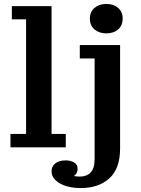

<svg xmlns="http://www.w3.org/2000/svg" viewBox="-20 -746 712 972"><path d="M518 -577Q482 -577 458.5 -597Q435 -617 435 -652Q435 -686 458.5 -706Q482 -726 518 -726Q555 -726 578 -706Q601 -686 601 -652Q601 -617 578 -597Q555 -577 518 -577ZM33 0V-68H112V-648H40V-715H241V-68H313V0ZM313 66Q337 66 355 76.5Q373 87 373 108Q373 133 354 145Q368 148 384 148Q419 148 439 127Q459 106 459 59V-450H384V-518H588V5Q588 108 533.5 157Q479 206 390 206Q324 206 282.5 182Q241 158 241 121Q241 96 260 81Q279 66 313 66Z"/></svg>

Font: Montagu Slab 16pt Medium
Style: Regular
Weight: 500
Designer: Florian Karsten
Foundry: Florian Karsten
Version: Version 1.000; ttfautohint (v1.8.3)